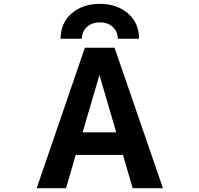

<svg xmlns="http://www.w3.org/2000/svg" viewBox="-20 -982 1040 1004"><path d="M412.1 -290H587.9L500 -589.8ZM423.8 -732.4H579.1L832 2H673.8L623 -171.9H376L325.2 2H171.9ZM707 -779.3H596.7Q593.8 -820.3 567.9 -842.8Q542 -865.2 502.4 -865.2Q462.9 -865.2 436.5 -842.8Q410.2 -820.3 407.2 -779.3H296.9Q296.9 -862.3 355 -912.1Q413.1 -961.9 502 -961.9Q590.8 -961.9 648.9 -912.1Q707 -862.3 707 -779.3Z"/></svg>

Font: GenEi Gothic M Regular
Style: Bold
Weight: 700
Designer: o_tamon (Modified); [Source Han Sans]
Ryoko NISHIZUKA  (kana & ideographs); Paul D. Hunt (Latin, Greek & Cyrillic); Wenl
Version: Version 1.1a;Original Version 1.004